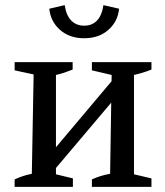

<svg xmlns="http://www.w3.org/2000/svg" viewBox="-20 -728 641 748"><path d="M157 -25 153 -101 458 -463V-381ZM37 0V-29Q52 -36 68 -41.5Q84 -47 104 -51L111 -438L37 -454V-486H263V-457Q248 -451 232 -445.5Q216 -440 198 -436V-49L264 -33V0ZM338 0V-29Q355 -37 373.5 -42.5Q392 -48 409 -51L415 -436L338 -454V-486H570V-457Q541 -445 502 -436V-49L570 -33V0ZM308 -579Q251 -579 214 -611.5Q177 -644 172 -694L232 -708Q238 -668 257.5 -648Q277 -628 308 -628Q339 -628 358 -648Q377 -668 383 -708L444 -694Q439 -644 402 -611.5Q365 -579 308 -579Z"/></svg>

Font: Piazzolla 24pt Medium
Style: Regular
Weight: 500
Designer: Juan Pablo del Peral
Foundry: Huerta Tipografica
Version: Version 2.005